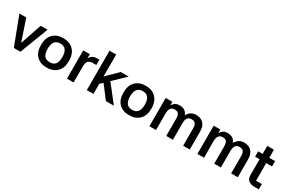

<svg xmlns="http://www.w3.org/2000/svg" viewBox="105 -1870 4482 3031"><g transform="rotate(30 2346.0 -354.0)"><path d="M335 0H215L19 -515H144L273 -133H277L407 -515H532Z M816 10Q698 10 630 -59Q562 -128 562 -257Q562 -386 630.5 -455.5Q699 -525 816 -525Q895 -525 952 -494Q1009 -463 1040.5 -403.5Q1072 -344 1072 -257Q1072 -128 1003 -59Q934 10 816 10ZM817 -87Q886 -87 918.5 -130Q951 -173 951 -257Q951 -341 918.5 -384.5Q886 -428 817 -428Q748 -428 715.5 -384.5Q683 -341 683 -257Q683 -173 715.5 -130Q748 -87 817 -87Z M1304 0H1183V-515H1304L1303 -439Q1325 -478 1357 -496.5Q1389 -515 1437 -515H1477V-418H1413Q1358 -418 1331 -389Q1304 -360 1304 -296Z M1764 -350 2038 0H1893L1680 -280ZM1666 0H1545V-718H1666ZM1648 -299 1865 -515H2011L1650 -168Z M2319 10Q2201 10 2133 -59Q2065 -128 2065 -257Q2065 -386 2133.5 -455.5Q2202 -525 2319 -525Q2398 -525 2455 -494Q2512 -463 2543.5 -403.5Q2575 -344 2575 -257Q2575 -128 2506 -59Q2437 10 2319 10ZM2320 -87Q2389 -87 2421.5 -130Q2454 -173 2454 -257Q2454 -341 2421.5 -384.5Q2389 -428 2320 -428Q2251 -428 2218.5 -384.5Q2186 -341 2186 -257Q2186 -173 2218.5 -130Q2251 -87 2320 -87Z M2686 -515H2807L2806 -451Q2832 -490 2863.5 -507.5Q2895 -525 2934 -525Q2991 -525 3027.5 -502.5Q3064 -480 3083 -431H3084Q3110 -477 3148 -501Q3186 -525 3239 -525Q3274 -525 3306.5 -515Q3339 -505 3365 -482Q3391 -459 3406.5 -419Q3422 -379 3422 -318V0H3301V-311Q3301 -373 3280 -401Q3259 -429 3210 -429Q3160 -429 3137 -397Q3114 -365 3114 -296V0H2993V-311Q2993 -352 2984.5 -378Q2976 -404 2957 -416.5Q2938 -429 2906 -429Q2853 -429 2829.5 -397Q2806 -365 2806 -296L2807 0H2686Z M3561 -515H3682L3681 -451Q3707 -490 3738.5 -507.5Q3770 -525 3809 -525Q3866 -525 3902.5 -502.5Q3939 -480 3958 -431H3959Q3985 -477 4023 -501Q4061 -525 4114 -525Q4149 -525 4181.5 -515Q4214 -505 4240 -482Q4266 -459 4281.5 -419Q4297 -379 4297 -318V0H4176V-311Q4176 -373 4155 -401Q4134 -429 4085 -429Q4035 -429 4012 -397Q3989 -365 3989 -296V0H3868V-311Q3868 -352 3859.5 -378Q3851 -404 3832 -416.5Q3813 -429 3781 -429Q3728 -429 3704.5 -397Q3681 -365 3681 -296L3682 0H3561Z M4680 -418H4574V-97H4680V0H4600Q4536 0 4494.5 -30.5Q4453 -61 4453 -131V-418H4371V-515H4453V-662H4574V-515H4680Z"/></g></svg>

Font: 42dot Sans Light
Style: Bold
Weight: 700
Version: Version 1.000